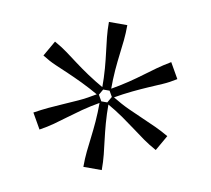

<svg xmlns="http://www.w3.org/2000/svg" viewBox="-54 -805 564 514"><g transform="rotate(10 228.0 -548.0)"><path d="M70 -429 46 -471Q66 -482 83 -490Q100 -498 118.5 -506Q137 -514 159 -524Q181 -534 209 -551L221 -530Q193 -514 173 -500Q153 -486 137 -474Q121 -462 105.5 -451Q90 -440 70 -429ZM203 -745H253Q253 -723 251 -703.5Q249 -684 246.5 -664.5Q244 -645 242 -621Q240 -597 240 -564H216Q216 -597 214 -621Q212 -645 209.5 -664.5Q207 -684 205 -703.5Q203 -723 203 -745ZM46 -626 70 -668Q90 -657 105.5 -645.5Q121 -634 137 -622Q153 -610 173 -596.5Q193 -583 221 -567L209 -546Q181 -562 159 -572.5Q137 -583 118.5 -591Q100 -599 82.5 -606.5Q65 -614 46 -626ZM203 -351Q203 -374 205 -393Q207 -412 209.5 -432Q212 -452 214 -476Q216 -500 216 -532H240Q240 -500 242 -476Q244 -452 246.5 -432Q249 -412 251 -393Q253 -374 253 -351ZM247 -546 235 -567Q263 -583 283 -596.5Q303 -610 319 -622Q335 -634 350.5 -645Q366 -656 386 -668L410 -626Q391 -614 373.5 -606.5Q356 -599 337.5 -591Q319 -583 297 -572.5Q275 -562 247 -546ZM386 -429Q366 -440 350.5 -451Q335 -462 319 -474Q303 -486 283 -500Q263 -514 235 -530L247 -551Q275 -534 297 -524Q319 -514 337.5 -506Q356 -498 373.5 -490Q391 -482 410 -471Z"/></g></svg>

Font: Roboto Serif 20pt Thin
Style: Regular
Weight: 250
Version: Version 1.008